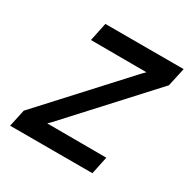

<svg xmlns="http://www.w3.org/2000/svg" viewBox="-158 -845 974 990"><g transform="rotate(30 329.0 -350.0)"><path d="M192 -700 169 -591 500 -590 481 -571 51 -102 29 0H519L541 -105L189 -106L207 -124L634 -590L658 -700Z"/></g></svg>

Font: Advent Pro
Style: Italic
Weight: 400
Italic angle: -12°
Designer: VivaRado, Andreas Kalpakidis
Foundry: VivaRado, Andreas Kalpakidis
Version: Version 3.000